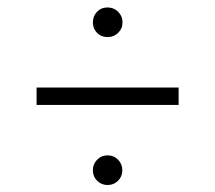

<svg xmlns="http://www.w3.org/2000/svg" viewBox="-20 -499 592 528"><path d="M275.9 -397Q258.3 -397 246.8 -408.7Q235.4 -420.4 235.4 -437.5Q235.4 -454.6 246.8 -466.6Q258.3 -478.5 275.9 -478.5Q293 -478.5 304.9 -466.6Q316.9 -454.6 316.9 -437.5Q316.9 -420.4 304.9 -408.7Q293 -397 275.9 -397ZM471.2 -210.4H80.6V-258.3H471.2ZM275.9 9.8Q258.8 9.8 247.1 -2Q235.4 -13.7 235.4 -30.8Q235.4 -47.9 247.1 -59.8Q258.8 -71.8 275.9 -71.8Q293 -71.8 304.7 -59.8Q316.4 -47.9 316.4 -30.8Q316.4 -13.7 304.7 -2Q293 9.8 275.9 9.8Z"/></svg>

Font: Kumbh Sans Light
Style: Regular
Weight: 300
Version: Version 1.004